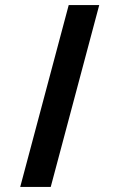

<svg xmlns="http://www.w3.org/2000/svg" viewBox="-20 -740 473 760"><path d="M252 -720 60 0H180.8L372.8 -720Z"/></svg>

Font: Vela Sans GX ExtLt
Style: Regular
Weight: 200
Designer: Principal design: Mikhail Sharanda - project Manrope.
Design modification: Ravid Balaliev
Foundry: Mikhail Sharanda
Version: Version 1.001